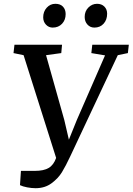

<svg xmlns="http://www.w3.org/2000/svg" viewBox="-20 -978 697 1009"><path d="M167 11Q146 11 122.5 6.5Q99 2 85 -5L90 -80H163Q210 -80 236 -95.5Q262 -111 275 -148L104 -688L51 -699L56 -743H306L302 -699L222 -688L318 -347L342 -244L384 -348L532 -687L460 -699L465 -743H657L652 -699L599 -688L349 -156Q325 -105 305.5 -73Q286 -41 251 -15Q216 11 167 11ZM207 -887Q207 -917 225.5 -937.5Q244 -958 271 -958Q297 -958 311 -943Q325 -928 325 -904Q325 -873 306 -853Q287 -833 257 -833Q236 -833 221.5 -848.5Q207 -864 207 -887ZM425 -889Q425 -919 444.5 -938.5Q464 -958 490 -958Q514 -958 528.5 -943.5Q543 -929 543 -906Q543 -874 524.5 -853.5Q506 -833 476 -833Q454 -833 439.5 -849Q425 -865 425 -889Z"/></svg>

Font: Koeln Type Serif
Style: Italic
Weight: 400
Italic angle: -8°
Designer: Eben Sorkin
Foundry: Eben Sorkin
Version: Version 2.002